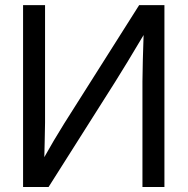

<svg xmlns="http://www.w3.org/2000/svg" viewBox="-20 -748 750 768"><path d="M549.8 0V-421.9Q549.8 -450.2 551.3 -507.3Q553.7 -579.1 555.7 -650.4L565.9 -627Q510.3 -533.7 489.7 -500Q472.7 -471.7 440.9 -420.9L174.3 0H72.3V-727.5H160.2V-257.8Q160.2 -229 158.7 -179.2Q157.7 -121.6 155.8 -85L147.5 -102.5Q199.2 -194.3 236.8 -253.9L536.6 -727.5H637.7V0Z"/></svg>

Font: Intratopia Thin
Style: Regular
Weight: 100
Designer: Rasmus Andersson
Foundry: rsms
Version: Version 3.000;Glyphs 3.2.3 (3260)